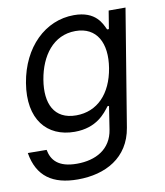

<svg xmlns="http://www.w3.org/2000/svg" viewBox="-85 -623 779 908"><g transform="rotate(-10 304.5 -169.0)"><path d="M215.9 215.9C348 215.9 462.4 156.2 485.8 15.6L578.1 -545.5H497.2L483 -458.8H474.4C460.9 -487.2 437.5 -552.6 331 -552.6C193.2 -552.6 80.3 -443.2 52.6 -276.3C24.1 -105.1 107.2 -8.5 240.1 -8.5C346.6 -8.5 390.6 -71 413.4 -100.9H420.5L403.4 9.9C389.2 102.3 314.6 142 224.4 142C134.2 142 103 102.3 93.8 52.6L3.6 51.8C22.7 166.9 95.9 215.9 215.9 215.9ZM136.4 -277C154.8 -387.8 218 -477.3 325.3 -477.3C427.6 -477.3 470.9 -394.9 451.7 -277C431.8 -156.2 361.5 -83.8 260.7 -83.8C154.1 -83.8 117.9 -165.5 136.4 -277Z"/></g></svg>

Font: Magic Ui Pro
Style: Italic
Weight: 400
Italic angle: -9.39999°
Designer: Stefan Endress, Andreas Faust
Version: Version 1.000;FEAKit 1.0